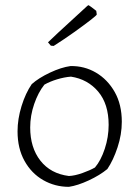

<svg xmlns="http://www.w3.org/2000/svg" viewBox="-20 -715 529 744"><path d="M247 9Q193 9 147.5 -17Q102 -43 75 -91.5Q48 -140 48 -206Q48 -254 63.5 -304Q79 -354 103 -389Q130 -413 173.5 -433.5Q217 -454 253 -459Q307 -460 352 -433.5Q397 -407 424.5 -358.5Q452 -310 452 -243Q452 -194 435.5 -144Q419 -94 396 -60Q367 -36 324 -16Q281 4 247 9ZM247 -33Q270 -34 299.5 -44.5Q329 -55 348 -66Q371 -93 386 -138.5Q401 -184 401 -231Q401 -312 360.5 -360Q320 -408 255 -418Q229 -416 201 -407.5Q173 -399 152 -387Q128 -357 112.5 -312Q97 -267 97 -221Q97 -143 136.5 -92.5Q176 -42 247 -33ZM177 -538 166 -551 205 -588 316 -690 322 -695Q324 -695 333.5 -688Q343 -681 353 -673L355 -659Q355 -656 330.5 -637Q306 -618 267.5 -590.5Q229 -563 188 -537Z"/></svg>

Font: Labrada Light
Style: Regular
Weight: 300
Designer: Mercedes Jáuregui
Foundry: Omnibus-Type Team
Version: Version 1.000; ttfautohint (v1.8.4.7-5d5b)